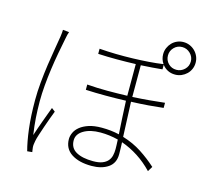

<svg xmlns="http://www.w3.org/2000/svg" viewBox="-121 -987 1243 1159"><g transform="rotate(15 500.0 -407.5)"><path d="M203 -727Q200 -718 197 -708Q194 -698 192 -684Q183 -640 173.5 -588.5Q164 -537 156.5 -483.5Q149 -430 144.5 -377.5Q140 -325 140 -279Q140 -250 141 -225Q142 -200 143.5 -175Q145 -150 148 -125Q151 -100 155 -71Q162 -92 170.5 -117Q179 -142 188.5 -167.5Q198 -193 206.5 -216.5Q215 -240 222 -258L244 -241Q236 -220 225.5 -192Q215 -164 205.5 -135.5Q196 -107 187.5 -81.5Q179 -56 176 -40Q174 -29 172.5 -18.5Q171 -8 172 2Q173 9 174 17Q175 25 176 30L145 33Q130 -22 120.5 -99.5Q111 -177 111 -278Q111 -331 116.5 -389.5Q122 -448 130 -503.5Q138 -559 146.5 -607Q155 -655 160 -688Q162 -702 163 -712.5Q164 -723 164 -731ZM657 -118Q657 -128 656.5 -142.5Q656 -157 655 -177Q599 -191 544 -191Q480 -191 439.5 -167Q399 -143 399 -104Q399 -56 438 -34Q477 -12 544 -12Q579 -12 601 -20.5Q623 -29 635.5 -43.5Q648 -58 652.5 -77Q657 -96 657 -118ZM887 -817Q857 -817 836.5 -796Q816 -775 816 -746Q816 -716 836.5 -695.5Q857 -675 887 -675Q916 -675 937.5 -695.5Q959 -716 959 -746Q959 -775 937.5 -796Q916 -817 887 -817ZM673 -455V-448Q729 -451 779 -455.5Q829 -460 873 -465V-433Q831 -428 780.5 -424Q730 -420 673 -418Q675 -367 677.5 -309.5Q680 -252 682 -201Q748 -181 801 -146.5Q854 -112 899 -71L880 -40Q837 -85 787.5 -117Q738 -149 684 -168Q685 -145 685.5 -126Q686 -107 686 -93Q686 -37 645.5 -9.5Q605 18 542 18Q464 18 416.5 -13Q369 -44 369 -104Q369 -123 378.5 -144Q388 -165 409 -182Q430 -199 463 -210Q496 -221 544 -221Q602 -221 653 -209Q650 -257 647 -312.5Q644 -368 642 -416Q580 -414 516 -414Q452 -414 391 -417V-450Q454 -445 517 -445Q580 -445 642 -447V-452V-645Q584 -643 524 -643Q464 -643 407 -646V-678Q458 -674 510.5 -673Q563 -672 614.5 -673.5Q666 -675 714.5 -678.5Q763 -682 804 -688Q786 -714 786 -746Q786 -767 794 -785.5Q802 -804 815.5 -818Q829 -832 847.5 -840Q866 -848 887 -848Q908 -848 926.5 -840Q945 -832 959 -818Q973 -804 981 -785.5Q989 -767 989 -746Q989 -725 981 -706.5Q973 -688 959 -674.5Q945 -661 926.5 -653Q908 -645 887 -645Q861 -645 840.5 -655.5Q820 -666 806 -685V-656Q777 -653 743.5 -650.5Q710 -648 673 -646Z"/></g></svg>

Font: SpoqaHanSans
Style: Thin
Weight: 250
Designer: [Spoqa Han Sans] Dong-huui Kim \uAE40 \uB3D9 \uD718   [Noto Sans] Ryoko NISHIZUKA \u897F \u585A \u6DBC \u5B50  (kana & i
Foundry: Spoqa (http://bi.spoqa.com)
Version: Version 1.004;PS 1.004;hotconv 1.0.82;makeotf.lib2.5.63406